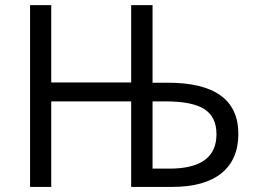

<svg xmlns="http://www.w3.org/2000/svg" viewBox="-20 -734 993 754"><path d="M644 -71.8Q830.1 -71.3 830.1 -207Q830.1 -274.4 783 -305.2Q735.8 -335.9 628.9 -335.9H579.1V-71.8ZM916 -208Q916 -107.4 849.6 -53.7Q783.2 0 655.8 0H495.1V-335.9H181.2V0H98.1V-713.9H181.2V-410.2H495.1V-713.9H579.1V-409.2H638.2Q916 -409.2 916 -208Z"/></svg>

Font: OpenSans
Style: Regular
Weight: 400
Foundry: Ascender Corporation
Version: Version 1.10